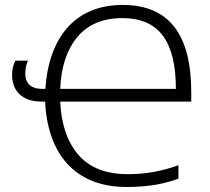

<svg xmlns="http://www.w3.org/2000/svg" viewBox="-20 -745 849 775"><path d="M475.1 -725.1C283.2 -725.1 176.8 -593.8 163.1 -386.2H149.9C105 -386.2 82 -409.7 82 -446.8C82 -466.8 86.4 -486.8 92.8 -500H42C34.2 -484.9 28.8 -465.8 28.8 -442.9C28.8 -376.5 71.3 -335 146 -335H162.1C171.9 -125.5 281.2 9.8 491.2 9.8C584.5 9.8 649.4 -4.9 700.2 -23.9V-78.1C644 -58.1 580.1 -42 496.1 -42C407.7 -42 341.3 -67.9 296.4 -120.1C251.5 -172.4 227.1 -243.7 223.1 -335H752V-372.1C752 -601.1 666 -725.1 475.1 -725.1ZM474.1 -671.9C623 -671.9 689.9 -576.2 689.9 -386.2H223.1C226.6 -473.6 249 -543 291.5 -594.7C334 -646 394.5 -671.9 474.1 -671.9Z"/></svg>

Font: Noto Reveo Sans
Style: Regular
Weight: 300
Designer: Monotype Design Team
Foundry: Monotype Imaging Inc.
Version: Version 2.007